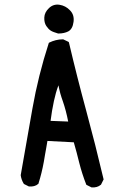

<svg xmlns="http://www.w3.org/2000/svg" viewBox="-20 -810 540 836"><path d="M377.4 5.4 357.9 -4.4 356 -5.4 355 -7.8Q337.4 -52.7 325.2 -100.6Q319.8 -123 313.7 -145.8Q307.6 -168.5 301.3 -190.4L186.5 -196.3Q184.1 -181.2 181.4 -166.3Q178.7 -151.4 176 -136.2Q173.3 -121.1 170.9 -106Q162.1 -57.1 147.9 -12.2L147.5 -10.3L146.5 -9.3Q138.7 -2.4 128.7 0.2Q118.7 2.9 106.9 2H106L105 1.5L85.4 -8.3L84 -9.3L83 -10.7Q72.8 -27.8 70.3 -46.4V-46.9V-47.9Q95.7 -193.4 121.1 -336.9Q146.5 -481 191.9 -621.1L192.4 -623L194.3 -624.5Q208 -631.3 222.9 -635Q237.8 -638.7 253.9 -638.7H255.4L256.3 -638.2L276.9 -628.4L279.3 -627L280.3 -624.5Q315.4 -475.1 355.5 -327.6Q395.5 -180.2 430.7 -30.8L431.2 -28.8L430.2 -26.9L420.4 -7.3L419.9 -5.9L418.9 -5.4Q403.3 7.8 379.4 5.9H378.4ZM276.9 -280.8Q267.6 -328.6 253.9 -368.2Q251 -376.5 248 -385.3Q245.1 -394 242.7 -402.8Q240.2 -411.6 238.3 -420.7Q236.3 -429.7 234.4 -438.5Q222.2 -405.3 214.8 -370.1Q205.6 -327.1 200.2 -283.7ZM232.9 -664.1Q221.7 -667.5 213.9 -670.4Q206.1 -673.3 200.7 -676.8Q190.9 -683.1 181.6 -696.8Q171.9 -711.4 172.9 -733.9Q173.8 -756.3 193.4 -774.9Q212.9 -793.5 239.7 -789.1Q252.4 -787.1 263.7 -781.2Q274.9 -775.4 284.2 -765.6Q304.2 -746.1 300.3 -715.3Q296.4 -683.6 277.3 -673.3Q259.3 -664.1 234.4 -664.1H233.4Z"/></svg>

Font: NaikaiFont
Style: SemiBold
Weight: 600
Version: Version 1.89